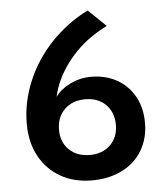

<svg xmlns="http://www.w3.org/2000/svg" viewBox="-51 -734 687 790"><g transform="rotate(-5 292.5 -339.0)"><path d="M535 -207Q535 -143 505.5 -93.5Q476 -44 422 -17Q368 10 298 10Q224 10 168 -22Q112 -54 81 -111.5Q50 -169 50 -245Q50 -334 86 -420Q122 -506 188 -575.5Q254 -645 340 -688L413 -618Q383 -603 362 -589Q294 -546 245.5 -480.5Q197 -415 182 -345Q203 -375 243.5 -395Q284 -415 330 -415Q390 -415 436.5 -389Q483 -363 509 -316Q535 -269 535 -207ZM415 -209Q415 -261 383 -293Q351 -325 298 -325Q245 -325 212.5 -293Q180 -261 180 -209Q180 -158 212.5 -126.5Q245 -95 298 -95Q350 -95 382.5 -126.5Q415 -158 415 -209Z"/></g></svg>

Font: Madhuban Medium
Style: Regular
Weight: 500
Designer: jaikishan Patel
Foundry: MagicType
Version: Version 1.000